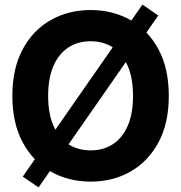

<svg xmlns="http://www.w3.org/2000/svg" viewBox="-20 -781 789 836"><path d="M148 35 79.1 -12.1 600.2 -761.1 669.1 -713.5ZM374.6 9.8Q278 9.8 200.7 -34.2Q123.4 -78.1 78.6 -161.6Q33.8 -245 33.8 -363.3Q33.8 -482.3 78.6 -566Q123.4 -649.7 200.7 -693.5Q278 -737.3 374.6 -737.3Q471.4 -737.3 548.3 -693.5Q625.3 -649.7 670.2 -566Q715 -482.3 715 -363.3Q715 -244.7 670.2 -161.3Q625.3 -77.8 548.3 -34Q471.4 9.8 374.6 9.8ZM374.6 -126.2Q430.6 -126.2 472 -153.5Q513.5 -180.8 536.3 -233.7Q559.2 -286.6 559.2 -363.3Q559.2 -440.4 536.3 -493.6Q513.5 -546.8 472 -574.1Q430.6 -601.4 374.6 -601.4Q318.9 -601.4 277.4 -574.1Q235.8 -546.8 212.7 -493.6Q189.6 -440.4 189.6 -363.3Q189.6 -286.6 212.7 -233.7Q235.8 -180.8 277.4 -153.5Q318.9 -126.2 374.6 -126.2Z"/></svg>

Font: Inter Tight
Style: Regular
Weight: 400
Designer: Rasmus Andersson
Foundry: rsms
Version: Version 3.002